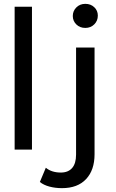

<svg xmlns="http://www.w3.org/2000/svg" viewBox="-20 -777 603 997"><path d="M56 -742V0H146V-742ZM237 192C257 197.3 278.7 200 302 200C356 200 397.7 184.3 427 153C456.3 121.7 471 78.7 471 24V-530H375V26C375 56.7 368.2 79.8 354.5 95.5C340.8 111.2 321.3 119 296 119C264 119 238 110.7 218 94L187 168C200.3 178.7 217 186.7 237 192ZM376.5 -650C388.8 -638 404.3 -632 423 -632C441.7 -632 457.2 -638.2 469.5 -650.5C481.8 -662.8 488 -678 488 -696C488 -713.3 481.8 -727.8 469.5 -739.5C457.2 -751.2 441.7 -757 423 -757C404.3 -757 388.8 -750.8 376.5 -738.5C364.2 -726.2 358 -711.3 358 -694C358 -676.7 364.2 -662 376.5 -650Z"/></svg>

Font: Rookery
Style: Regular
Weight: 400
Designer: Ryan Kimball / Julieta Ulanovsky
Foundry: Motorola Mobility LLC.
Version: Version 1.0